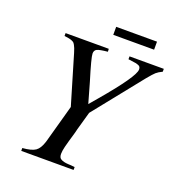

<svg xmlns="http://www.w3.org/2000/svg" viewBox="-140 -897 929 1010"><g transform="rotate(20 324.5 -392.0)"><path d="M99.1 -646V-662.1H340.8L341.8 -646Q296.4 -641.6 282.7 -634.8Q269 -627.9 269 -609.9Q269 -587.4 307.1 -463.9Q319.3 -422.4 338.9 -352.1Q355 -371.1 377.9 -397.9Q527.8 -574.2 527.8 -613.8Q527.8 -628.9 518.1 -633.8Q508.3 -638.2 500.2 -639.9Q492.2 -641.6 457 -646V-662.1H648.9V-646Q627 -635.7 615.2 -625.2Q603.5 -614.7 578.1 -584L358.9 -310.1L330.1 -208Q329.6 -205.6 325.2 -188Q306.2 -123.5 300 -98.4Q293.9 -73.2 293.9 -57.1Q293.9 -35.2 307.1 -28.8Q320.8 -20.5 348.1 -19Q360.4 -19 384.8 -16.1V0H91.8V-16.1Q142.6 -20 164.1 -34.9Q185.5 -49.8 198.2 -90.8L257.8 -306.2L176.8 -579.1Q171.4 -595.7 168.7 -603.3Q166 -610.8 161.1 -619.4Q156.2 -627.9 152.8 -630.9Q149.4 -633.8 140.6 -637.5Q131.8 -641.1 123.5 -642.3Q115.2 -643.6 99.1 -646ZM566.4 -739.3H337.9V-784.2H566.4Z"/></g></svg>

Font: Accordance
Style: Italic
Weight: 400
Italic angle: -11°
Version: Version 1.2 (build January 31, 2020) Miklal Software Solutio